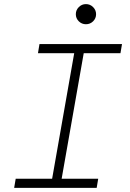

<svg xmlns="http://www.w3.org/2000/svg" viewBox="-20 -906 626 926"><path d="M48.3 0 55.7 -43.9H231.4L337.9 -649.4H163.1L170.4 -693.4H568.4L561 -649.4H383.8L277.3 -43.9H453.6L446.3 0ZM394.5 -789.1Q374.5 -789.1 360.1 -803.2Q345.7 -817.4 345.7 -837.4Q345.7 -857.4 360.1 -871.8Q374.5 -886.2 394.5 -886.2Q414.6 -886.2 429 -871.8Q443.4 -857.4 443.4 -837.4Q443.4 -817.4 429 -803.2Q414.6 -789.1 394.5 -789.1Z"/></svg>

Font: CaskaydiaCove NFP ExtraLight
Style: Italic
Weight: 200
Italic angle: -10°
Designer: Aaron Bell
Foundry: Saja Typeworks
Version: Version 2111.001; VTT 6.35;Nerd Fonts 3.1.1